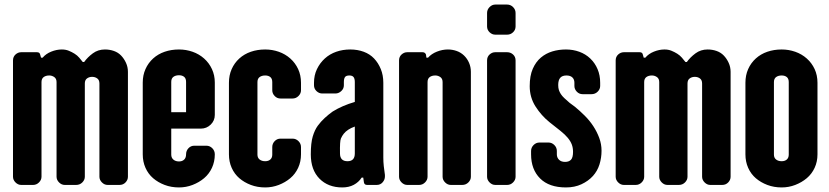

<svg xmlns="http://www.w3.org/2000/svg" viewBox="-20 -811 3636 842"><path d="M541 -36Q541 -22 530.5 -11Q520 0 504 0H452Q438 0 427 -11Q416 -22 416 -36V-445Q416 -460 406.5 -467Q397 -474 384 -474Q371 -474 361.5 -467Q352 -460 352 -445V-36Q352 -22 341 -11Q330 0 314 0H264Q250 0 239 -11Q228 -22 228 -36V-451Q228 -466 218 -473Q208 -480 196 -480Q181 -480 171.5 -473Q162 -466 162 -451V-36Q162 -22 151 -11Q140 0 125 0H73Q59 0 48 -11Q37 -22 37 -36V-546Q37 -562 48 -572Q59 -582 73 -582H142Q154 -582 156 -572L160 -558H167Q181 -575 204.5 -584.5Q228 -594 251 -594Q268 -594 281.5 -588.5Q295 -583 307 -575.5Q319 -568 327.5 -558Q336 -548 343 -539H349Q364 -560 387 -577Q410 -594 440 -594Q461 -594 479.5 -587.5Q498 -581 511 -567.5Q524 -554 532.5 -535.5Q541 -517 541 -496Z M796 -452Q796 -467 787.5 -474Q779 -481 765 -481Q750 -481 740.5 -474Q731 -467 731 -452V-319H796ZM922 -134Q922 -102 909.5 -75Q897 -48 875 -29.5Q853 -11 824.5 0Q796 11 765 11Q731 11 702 0Q673 -11 651.5 -29.5Q630 -48 618 -75Q606 -102 606 -134V-449Q606 -481 618 -508Q630 -535 651.5 -554.5Q673 -574 702 -584Q731 -594 765 -594Q796 -594 824.5 -584Q853 -574 875 -554.5Q897 -535 909.5 -508Q922 -481 922 -449V-307Q922 -282 904 -264.5Q886 -247 861 -247H731V-133Q731 -119 740.5 -111Q750 -103 765 -103Q779 -103 787.5 -111Q796 -119 796 -134Q796 -150 806.5 -161Q817 -172 832 -172H885Q900 -172 911 -161Q922 -150 922 -134Z M1300 -134Q1300 -102 1287.5 -75Q1275 -48 1253 -29.5Q1231 -11 1202.5 0Q1174 11 1143 11Q1109 11 1080 0Q1051 -11 1029.5 -29.5Q1008 -48 996 -75Q984 -102 984 -134V-448Q984 -481 996 -508Q1008 -535 1029.5 -554.5Q1051 -574 1080 -584Q1109 -594 1143 -594Q1174 -594 1202.5 -584Q1231 -574 1253 -554.5Q1275 -535 1287.5 -508Q1300 -481 1300 -448V-415Q1300 -401 1289 -390Q1278 -379 1263 -379H1210Q1195 -379 1184.5 -390Q1174 -401 1174 -415V-451Q1174 -466 1165.5 -473Q1157 -480 1143 -480Q1128 -480 1118.5 -473Q1109 -466 1109 -451V-133Q1109 -119 1118.5 -111.5Q1128 -104 1143 -104Q1157 -104 1165.5 -111.5Q1174 -119 1174 -133V-166Q1174 -181 1184.5 -192Q1195 -203 1210 -203H1263Q1278 -203 1289 -192Q1300 -181 1300 -166Z M1536 -256Q1519 -250 1507 -242Q1495 -234 1487.5 -224.5Q1480 -215 1475 -203.5Q1470 -192 1471 -138Q1471 -104 1504 -104Q1536 -104 1536 -138ZM1668 -44Q1668 -42 1668 -37Q1668 -23 1658 -11.5Q1648 0 1632 0H1590Q1578 0 1576 -11L1573 -32H1566Q1553 -12 1531.5 -0.5Q1510 11 1481 11Q1419 11 1381 -27.5Q1343 -66 1343 -134Q1343 -184 1351.5 -212.5Q1360 -241 1373.5 -259.5Q1387 -278 1404.5 -294Q1422 -310 1439 -322Q1481 -348 1536 -364V-451Q1536 -466 1530.5 -473Q1525 -480 1512 -480Q1498 -480 1493 -473Q1488 -466 1488 -451V-437Q1488 -422 1476.5 -411.5Q1465 -401 1451 -401H1393Q1379 -401 1368 -411.5Q1357 -422 1357 -437V-448Q1357 -481 1370 -508Q1383 -535 1404.5 -554.5Q1426 -574 1454.5 -584Q1483 -594 1516 -594Q1548 -594 1575 -584Q1602 -574 1620.5 -554.5Q1639 -535 1650 -508Q1661 -481 1661 -448V-120Q1661 -101 1663 -82.5Q1665 -64 1668 -44Z M2045 -36Q2045 -22 2034 -11Q2023 0 2007 0H1957Q1943 0 1932 -11Q1921 -22 1921 -36V-451Q1921 -466 1911 -473Q1901 -480 1889 -480Q1874 -480 1864.5 -473Q1855 -466 1855 -451V-36Q1855 -22 1844 -11Q1833 0 1818 0H1766Q1752 0 1741 -11Q1730 -22 1730 -36V-546Q1730 -562 1741 -572Q1752 -582 1766 -582H1833Q1844 -582 1848 -572L1850 -558H1857Q1872 -575 1896 -584.5Q1920 -594 1944 -594Q1964 -594 1982.5 -587.5Q2001 -581 2015 -567.5Q2029 -554 2037 -535.5Q2045 -517 2045 -496Z M2241 -36Q2241 -22 2230 -11Q2219 0 2204 0H2152Q2138 0 2127 -11Q2116 -22 2116 -36V-546Q2116 -562 2127 -572Q2138 -582 2152 -582H2204Q2219 -582 2230 -572Q2241 -562 2241 -546ZM2241 -695Q2241 -680 2230 -669.5Q2219 -659 2204 -659H2152Q2138 -659 2127 -669.5Q2116 -680 2116 -695V-754Q2116 -769 2127 -780Q2138 -791 2152 -791H2204Q2219 -791 2230 -780Q2241 -769 2241 -754Z M2618 -150Q2618 -119 2609 -90Q2600 -61 2580 -39Q2560 -17 2530 -3Q2500 11 2462 11Q2388 11 2348.5 -28.5Q2309 -68 2309 -134V-149Q2309 -164 2320 -175Q2331 -186 2346 -186H2385Q2400 -186 2411 -175Q2422 -164 2422 -149V-134Q2422 -120 2431.5 -110.5Q2441 -101 2458 -101Q2475 -101 2484 -110.5Q2493 -120 2493 -145Q2493 -163 2487.5 -177.5Q2482 -192 2470 -206.5Q2458 -221 2438 -237Q2418 -253 2390 -275Q2354 -304 2328.5 -344Q2303 -384 2303 -433Q2303 -479 2316.5 -509.5Q2330 -540 2352 -558.5Q2374 -577 2402 -585.5Q2430 -594 2462 -594Q2493 -594 2520.5 -584Q2548 -574 2568.5 -554.5Q2589 -535 2600.5 -508Q2612 -481 2612 -448V-434Q2612 -420 2601 -409Q2590 -398 2574 -398H2535Q2520 -398 2509.5 -409Q2499 -420 2499 -434V-448Q2499 -463 2490 -471.5Q2481 -480 2464 -480Q2446 -480 2437 -470Q2428 -460 2428 -438Q2428 -425 2431 -416Q2434 -407 2439.5 -398.5Q2445 -390 2454.5 -381Q2464 -372 2478 -360L2501 -343Q2523 -325 2544.5 -303.5Q2566 -282 2582 -257.5Q2598 -233 2608 -206Q2618 -179 2618 -150Z M3184 -36Q3184 -22 3173.5 -11Q3163 0 3147 0H3095Q3081 0 3070 -11Q3059 -22 3059 -36V-445Q3059 -460 3049.5 -467Q3040 -474 3027 -474Q3014 -474 3004.5 -467Q2995 -460 2995 -445V-36Q2995 -22 2984 -11Q2973 0 2957 0H2907Q2893 0 2882 -11Q2871 -22 2871 -36V-451Q2871 -466 2861 -473Q2851 -480 2839 -480Q2824 -480 2814.5 -473Q2805 -466 2805 -451V-36Q2805 -22 2794 -11Q2783 0 2768 0H2716Q2702 0 2691 -11Q2680 -22 2680 -36V-546Q2680 -562 2691 -572Q2702 -582 2716 -582H2785Q2797 -582 2799 -572L2803 -558H2810Q2824 -575 2847.5 -584.5Q2871 -594 2894 -594Q2911 -594 2924.5 -588.5Q2938 -583 2950 -575.5Q2962 -568 2970.5 -558Q2979 -548 2986 -539H2992Q3007 -560 3030 -577Q3053 -594 3083 -594Q3104 -594 3122.5 -587.5Q3141 -581 3154 -567.5Q3167 -554 3175.5 -535.5Q3184 -517 3184 -496Z M3565 -134Q3565 -102 3552.5 -75Q3540 -48 3518 -29.5Q3496 -11 3467.5 0Q3439 11 3408 11Q3374 11 3345 0Q3316 -11 3294.5 -29.5Q3273 -48 3261 -75Q3249 -102 3249 -134V-448Q3249 -481 3261 -508Q3273 -535 3294.5 -554.5Q3316 -574 3345 -584Q3374 -594 3408 -594Q3439 -594 3467.5 -584Q3496 -574 3518 -554.5Q3540 -535 3552.5 -508Q3565 -481 3565 -448ZM3439 -451Q3439 -466 3430.5 -473Q3422 -480 3408 -480Q3393 -480 3383.5 -473Q3374 -466 3374 -451V-133Q3374 -119 3383.5 -111.5Q3393 -104 3408 -104Q3422 -104 3430.5 -111.5Q3439 -119 3439 -133Z"/></svg>

Font: H.H. Samuel
Style: Regular
Weight: 900
Width: 1
Designer: deFharo
Foundry: deFharo
Version: Version 1.009